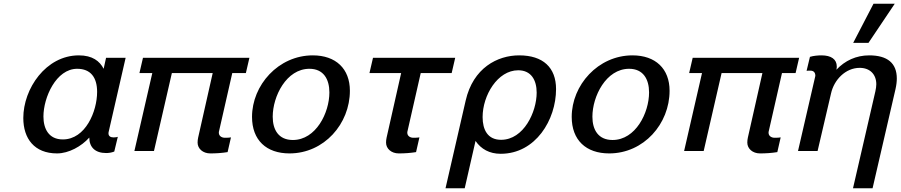

<svg xmlns="http://www.w3.org/2000/svg" viewBox="-20 -810 4831 1030"><path d="M213 -185C213 -287 281 -441 394 -441C466 -441 501 -395 501 -317C501 -213 439 -62 317 -62C241 -62 213 -120 213 -185ZM105 -177C105 -67 164 13 286 13C349 13 417 -25 459 -72C459 -20 491 11 549 11C563 11 578 9 593 3L612 -76C607 -74 599 -73 592 -73H587C572 -73 562 -81 562 -94C562 -96 562 -100 563 -103L654 -500H549L536 -441C515 -482 476 -513 403 -513C226 -513 105 -334 105 -177Z M1299 -418 1318 -500H747L728 -418H797L701 0H806L902 -418H1121L1043 -72C1041 -65 1040 -52 1040 -45C1040 -12 1069 13 1108 13C1139 13 1170 11 1201 6L1219 -73C1211 -72 1203 -71 1195 -71H1186C1170 -71 1154 -80 1154 -98C1154 -101 1154 -103 1155 -106L1226 -418Z M1332 -183C1332 -58 1409 13 1533 13C1719 13 1857 -146 1857 -323C1857 -441 1782 -513 1658 -513C1473 -513 1332 -353 1332 -183ZM1443 -184C1443 -293 1516 -441 1640 -441C1715 -441 1747 -386 1747 -314C1747 -205 1675 -59 1551 -59C1475 -59 1443 -113 1443 -184Z M2403 -418 2422 -500H1981L1962 -418H2132L2054 -72C2052 -65 2051 -52 2051 -45C2051 -12 2080 13 2119 13C2150 13 2181 11 2212 6L2230 -73C2222 -72 2214 -71 2206 -71H2197C2181 -71 2165 -80 2165 -98C2165 -101 2165 -103 2166 -106L2237 -418Z M2370 200H2473L2531 -54C2561 -10 2606 15 2666 15C2854 15 2963 -168 2963 -332C2963 -448 2893 -513 2765 -513C2649 -513 2518 -446 2478 -270ZM2569 -182C2569 -298 2649 -433 2760 -433C2829 -433 2859 -381 2859 -313C2859 -210 2790 -60 2668 -60C2596 -60 2569 -114 2569 -182Z M3047 -183C3047 -58 3124 13 3248 13C3434 13 3572 -146 3572 -323C3572 -441 3497 -513 3373 -513C3188 -513 3047 -353 3047 -183ZM3158 -184C3158 -293 3231 -441 3355 -441C3430 -441 3462 -386 3462 -314C3462 -205 3390 -59 3266 -59C3190 -59 3158 -113 3158 -184Z M4248 -418 4267 -500H3696L3677 -418H3746L3650 0H3755L3851 -418H4070L3992 -72C3990 -65 3989 -52 3989 -45C3989 -12 4018 13 4057 13C4088 13 4119 11 4150 6L4168 -73C4160 -72 4152 -71 4144 -71H4135C4119 -71 4103 -80 4103 -98C4103 -101 4103 -103 4104 -106L4175 -418Z M4780 -790H4666L4557 -580H4639ZM4261 0H4366L4438 -308C4454 -382 4516 -446 4592 -446C4647 -446 4681 -411 4681 -358C4681 -347 4679 -334 4676 -320L4556 200H4661L4784 -332C4789 -354 4791 -373 4791 -389C4791 -471 4741 -513 4643 -513C4573 -513 4513 -485 4467 -436C4469 -444 4469 -452 4469 -453C4469 -492 4439 -513 4387 -513C4370 -513 4344 -511 4325 -505L4307 -430C4313 -431 4319 -431 4322 -431H4327C4342 -431 4354 -424 4354 -403Z"/></svg>

Font: Perun Medium Italic
Style: Regular
Weight: 500
Italic angle: -12°
Foundry: Copyright (c) Stefan Peev, Context Ltd, 2016
Version: Version 1.026